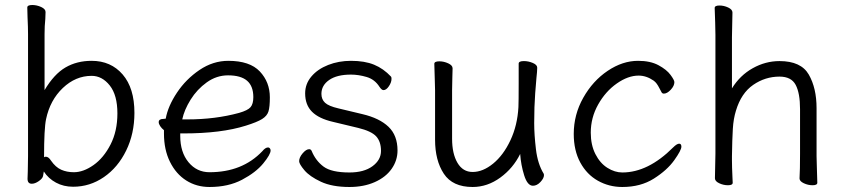

<svg xmlns="http://www.w3.org/2000/svg" viewBox="-20 -729 3374 767"><path d="M107 5Q90 5 90 -15Q90 -32 91 -44L92 -106V-593Q92 -619 90 -661L89 -699Q89 -709 109 -709Q127 -709 144.5 -701Q162 -693 162 -681L161 -653Q158 -626 158 -592V-369Q196 -433 241.5 -459.5Q287 -486 346 -486Q423 -486 470 -431.5Q517 -377 517 -278Q517 -195 484 -127.5Q451 -60 395 -21.5Q339 17 272 17Q234 17 203.5 0.5Q173 -16 155 -44L152 -26Q150 -16 135 -5.5Q120 5 107 5ZM163 -103Q174 -103 184 -87Q202 -61 224.5 -51Q247 -41 275 -41Q313 -41 353.5 -69.5Q394 -98 421.5 -151.5Q449 -205 449 -276Q449 -349 418.5 -387.5Q388 -426 346 -426Q282 -426 231 -377.5Q180 -329 164 -253Q156 -215 156 -101Q160 -103 163 -103Z M817 -41Q948 -41 1028 -125Q1040 -140 1051 -140Q1055 -140 1058 -136.5Q1061 -133 1061 -128Q1061 -112 1031.5 -76Q1002 -40 947 -11Q892 18 817 18Q765 18 724 -8Q683 -34 659 -82.5Q635 -131 635 -195V-209Q626 -216 620 -225Q614 -234 614 -241Q614 -254 633 -254L642 -255Q651 -305 687 -359Q723 -413 777 -449.5Q831 -486 892 -486Q978 -486 1018 -443.5Q1058 -401 1058 -340Q1058 -302 1052.5 -284Q1047 -266 1027 -253.5Q1007 -241 962 -227Q864 -196 713 -196H700V-186Q700 -121 733 -81Q766 -41 817 -41ZM935 -278Q970 -288 981 -301Q992 -314 992 -341Q992 -385 967 -406.5Q942 -428 891 -428Q845 -428 806 -400Q767 -372 741.5 -331Q716 -290 708 -252H728Q840 -252 935 -278Z M1199 -356Q1199 -394 1224 -423.5Q1249 -453 1291 -469.5Q1333 -486 1382 -486Q1437 -486 1474.5 -470.5Q1512 -455 1542 -423Q1544 -421 1544 -414Q1544 -400 1533.5 -384.5Q1523 -369 1512 -369Q1508 -369 1504 -372.5Q1500 -376 1496 -382Q1477 -412 1444.5 -421.5Q1412 -431 1382 -431Q1326 -431 1295 -409.5Q1264 -388 1264 -354Q1264 -332 1278.5 -318.5Q1293 -305 1332 -296L1428 -273Q1496 -257 1532 -222.5Q1568 -188 1568 -128Q1568 -88 1544.5 -54.5Q1521 -21 1477 -1.5Q1433 18 1376 18Q1307 18 1262 -3Q1217 -24 1196 -49Q1175 -74 1175 -85Q1175 -100 1189 -116.5Q1203 -133 1215 -133Q1222 -133 1225 -126Q1241 -87 1272.5 -63.5Q1304 -40 1376 -40Q1434 -40 1468 -65Q1502 -90 1502 -126Q1502 -163 1483 -184Q1464 -205 1411 -218L1311 -242Q1254 -255 1226.5 -282.5Q1199 -310 1199 -356Z M2123 -418Q2122 -409 2118 -356.5Q2114 -304 2114 -237Q2114 -191 2121 -132.5Q2128 -74 2152 -35Q2153 -33 2153 -29Q2153 -17 2139 -2Q2125 13 2109 13Q2087 13 2074 -28.5Q2061 -70 2058 -114Q2030 -57 1978.5 -19.5Q1927 18 1868 18Q1788 18 1753 -35Q1718 -88 1718 -171V-368L1717 -406L1715 -474Q1715 -484 1735 -484Q1753 -484 1770.5 -476Q1788 -468 1788 -456Q1788 -435 1787 -419L1786 -368V-175Q1786 -115 1807.5 -78.5Q1829 -42 1868 -42Q1909 -42 1950 -75.5Q1991 -109 2019 -168.5Q2047 -228 2051 -301Q2052 -322 2052 -395V-475Q2052 -485 2073 -485Q2091 -485 2108.5 -477.5Q2126 -470 2126 -459V-457Q2126 -445 2123 -418Z M2466 18Q2413 18 2368.5 -7Q2324 -32 2298 -80Q2272 -128 2272 -194Q2272 -271 2310 -338.5Q2348 -406 2407.5 -446Q2467 -486 2529 -486Q2578 -486 2610.5 -468.5Q2643 -451 2658.5 -430Q2674 -409 2674 -401Q2674 -386 2659.5 -370.5Q2645 -355 2632 -355Q2626 -355 2623 -360Q2620 -365 2614.5 -376Q2609 -387 2603.5 -394.5Q2598 -402 2591 -407Q2562 -427 2531 -427Q2489 -427 2444 -395.5Q2399 -364 2369.5 -311.5Q2340 -259 2340 -199Q2340 -150 2358.5 -113.5Q2377 -77 2406.5 -58.5Q2436 -40 2466 -40Q2569 -40 2669 -140Q2684 -155 2693 -155Q2702 -155 2702 -143Q2702 -129 2673.5 -89Q2645 -49 2592 -15.5Q2539 18 2466 18Z M3176 -115V-293Q3176 -357 3158.5 -390Q3141 -423 3094 -423Q3037 -423 2989 -390Q2941 -357 2920 -287Q2910 -255 2907.5 -214Q2905 -173 2904 -105V-89Q2904 -63 2906 -21L2907 1Q2907 11 2888 11Q2870 11 2853 3Q2836 -5 2836 -17L2838 -115V-590L2837 -639L2835 -697Q2835 -707 2854 -707Q2872 -707 2889 -699Q2906 -691 2906 -679L2904 -580V-376Q2936 -428 2987 -456.5Q3038 -485 3094 -485Q3180 -485 3211 -431Q3242 -377 3242 -297V-105L3243 -67L3245 1Q3245 11 3226 11Q3208 11 3191 3Q3174 -5 3174 -16V-17Q3176 -49 3176 -115Z"/></svg>

Font: Fusion Kai T
Style: Regular
Weight: 400
Designer: Fontworks Inc.
Version: Version 24.134;May 13, 2024